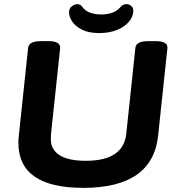

<svg xmlns="http://www.w3.org/2000/svg" viewBox="-20 -901 860 929"><path d="M383 8Q69 8 69 -210Q69 -218 69.5 -226.5Q70 -235 71 -244L116 -669Q119 -702 179 -702H214Q274 -702 271 -668L227 -254Q226 -248 226 -226Q226 -177 268.5 -150Q311 -123 396 -123Q577 -123 591 -254L635 -669Q638 -702 698 -702H733Q793 -702 790 -668L745 -244Q718 8 383 8ZM460 -741Q409 -741 376.5 -757.5Q344 -774 329 -797.5Q314 -821 314 -841Q314 -860 327.5 -870.5Q341 -881 354 -881Q363 -881 369 -877Q375 -873 382 -863Q396 -846 419 -838.5Q442 -831 469 -831Q498 -831 522 -839Q546 -847 561 -865Q574 -881 591 -881Q605 -881 615 -872Q625 -863 625 -850Q625 -821 604 -796Q583 -771 546 -756Q509 -741 460 -741Z"/></svg>

Font: Asap Expanded Expanded Regular
Style: Bold Italic
Weight: 700
Width: 7
Italic angle: -6°
Designer: Pablo Cosgaya
Foundry: Omnibus-Type
Version: Version 3.001; ttfautohint (v1.8.4.7-5d5b)